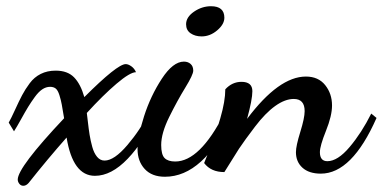

<svg xmlns="http://www.w3.org/2000/svg" viewBox="-20 -538 1230 617"><path d="M8 -144Q16 -158 28.5 -185.5Q41 -213 51 -232Q61 -251 75.5 -270.5Q90 -290 111 -300.5Q132 -311 159 -311Q197 -311 218 -289.5Q239 -268 251 -226Q357 -332 384 -332Q392 -332 402 -325Q412 -318 417 -306Q398 -306 354.5 -269Q311 -232 259 -175Q260 -168 262.5 -145.5Q265 -123 268 -104.5Q271 -86 276.5 -66Q282 -46 292 -34Q302 -22 316 -22Q347 -22 389.5 -72Q432 -122 455 -171L471 -156Q443 -83 390.5 -28Q338 27 285 27Q214 27 194 -96Q133 -27 72 50Q64 59 55 59Q47 59 42 52.5Q37 46 37 39Q37 0 186 -158Q181 -188 178.5 -202Q176 -216 171 -232Q166 -248 159 -253.5Q152 -259 141 -259Q128 -259 116 -251Q104 -243 92 -226.5Q80 -210 70.5 -194.5Q61 -179 47.5 -154.5Q34 -130 25 -116Z M422 -59Q422 -99 443 -164.5Q464 -230 500 -285Q536 -340 571 -340Q584 -340 592.5 -332.5Q601 -325 601 -311Q601 -298 575.5 -256.5Q550 -215 524 -162.5Q498 -110 498 -72Q498 -41 509 -30Q520 -19 543 -19Q622 -19 700 -172L715 -156Q680 -68 626 -19Q572 30 510 30Q468 30 445 5Q422 -20 422 -59ZM578 -460Q578 -483 603.5 -500.5Q629 -518 658 -518Q701 -518 701 -481Q701 -460 678 -440.5Q655 -421 628 -421Q607 -421 592.5 -431Q578 -441 578 -460Z M636 -14Q636 -15 654 -59Q672 -103 688 -158Q704 -213 704 -251Q726 -275 756 -275Q791 -275 791 -245Q791 -218 774 -156Q876 -292 963 -292Q1003 -292 1025 -264.5Q1047 -237 1047 -199Q1047 -166 1027.5 -117.5Q1008 -69 1008 -49Q1008 -20 1032 -20Q1065 -20 1103.5 -65.5Q1142 -111 1173 -173L1190 -159Q1111 20 1011 20Q973 20 952 1Q931 -18 931 -49Q931 -69 945 -114Q959 -159 959 -181Q959 -220 924 -220Q896 -220 864.5 -197.5Q833 -175 799.5 -131Q766 -87 748 -60L701 15Q658 15 636 -14Z"/></svg>

Font: TypoPRO Dancing Script
Style: Bold
Weight: 700
Designer: Pablo Impallari
Foundry: Pablo Impallari. www.impallari.com Igino Marini. www.ikern.com
Version: Version 1.002